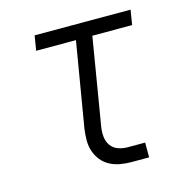

<svg xmlns="http://www.w3.org/2000/svg" viewBox="-85 -610 669 690"><g transform="rotate(-15 250.0 -265.0)"><path d="M322 0Q301 0 280.5 -3.5Q260 -7 242 -16.5Q224 -26 211.5 -41.5Q199 -57 192.5 -76Q186 -95 186 -116.5Q186 -138 189 -159L242 -475H94L103 -530H460L451 -475H303L249 -150Q246 -132 248 -113.5Q250 -95 260 -81Q270 -67 287 -61Q304 -55 322 -55H387V0Z"/></g></svg>

Font: Iosevka Curly Slab LtObl
Style: Regular
Weight: 300
Italic angle: -9°
Monospace: yes
Designer: Belleve Invis
Foundry: Belleve Invis
Version: Version 11.0.0; ttfautohint (v1.8.3)